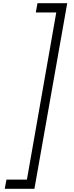

<svg xmlns="http://www.w3.org/2000/svg" viewBox="-20 -942 459 1191"><path d="M193.5 229H9.5L20 172H147L329 -864.5H202L212.5 -922H397Z"/></svg>

Font: Russisch Sans Light
Style: Italic
Weight: 300
Italic angle: -10°
Designer: Michael Sharanda (font) & Cristiano Sobral (main changes)
Foundry: Michael Sharanda
Version: Version 2.00;September 8, 2020;FontCreator 13.0.0.2681 64-bi